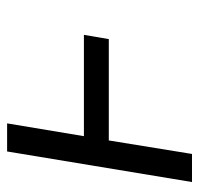

<svg xmlns="http://www.w3.org/2000/svg" viewBox="-30 -530 560 540"><g transform="rotate(-90 250.0 -260.0)"><path d="M8 0 94 -520H173L137 -304H422L410 -234H125L87 0Z"/></g></svg>

Font: Iosevka Term Oblique
Style: Regular
Weight: 400
Italic angle: -9°
Monospace: yes
Designer: Belleve Invis
Foundry: Belleve Invis
Version: Version 31.4.0